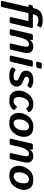

<svg xmlns="http://www.w3.org/2000/svg" viewBox="1605 -2396 966 4258"><g transform="rotate(90 2088.0 -267.0)"><path d="M86.4 -415Q58.1 -415 63.5 -439.5L74.7 -488.3Q80.6 -512.7 108.9 -512.7H136.2L145 -549.8Q166 -638.7 224.6 -684.6Q283.2 -730.5 420.9 -730.5Q465.8 -730.5 503.2 -720.5Q540.5 -710.4 562.5 -694.8Q572.8 -687.5 562 -668L531.7 -614.3Q523.4 -599.6 506.3 -610.8Q494.6 -618.7 467 -626.7Q439.5 -634.8 403.3 -634.8Q354.5 -634.8 322.8 -610.4Q291 -585.9 277.3 -530.3L272.9 -512.7H556.6Q586.4 -512.7 579.6 -483.4L474.6 -29.3Q467.8 0 438.5 0H360.4Q331.1 0 337.9 -29.3L426.8 -415H250.5L116.7 166Q109.9 195.3 80.6 195.3H2.4Q-26.9 195.3 -20 166L113.8 -415Z M629.9 0Q600.6 0 607.4 -29.3L712.4 -483.4Q719.2 -512.7 748 -512.7H825.2Q855.5 -512.7 848.1 -483.4L838.9 -445.3H840.8Q879.9 -491.2 915.3 -506.8Q950.7 -522.5 999.5 -522.5Q1070.3 -522.5 1110.8 -470.2Q1151.4 -418 1124 -299.8L1061.5 -29.3Q1054.7 0 1025.4 0H947.3Q918 0 924.8 -29.3L979 -264.6Q1002.9 -368.2 991.2 -397.5Q979.5 -426.8 939 -426.8Q887.7 -426.8 848.1 -369.6Q808.6 -312.5 784.7 -207L744.1 -29.3Q737.3 0 708 0Z M1215.8 0Q1186.5 0 1193.4 -29.3L1298.3 -483.4Q1305.2 -512.7 1334 -512.7H1412.1Q1441.4 -512.7 1435.1 -483.4L1330.1 -29.3Q1323.2 0 1293.9 0ZM1351.6 -587.9Q1322.3 -587.9 1329.1 -617.2L1343.3 -679.7Q1350.1 -709 1379.4 -709H1457.5Q1486.8 -709 1480 -679.7L1465.8 -617.2Q1459 -587.9 1429.7 -587.9Z M1467.8 -35.2Q1445.8 -51.3 1458.5 -72.8L1484.9 -116.7Q1496.6 -136.7 1526.4 -118.2Q1552.7 -101.6 1589.4 -93.8Q1626 -85.9 1657.2 -85.9Q1689.5 -85.9 1709.5 -95.2Q1729.5 -104.5 1737.3 -117.7Q1745.1 -130.9 1745.1 -147.5Q1745.1 -159.2 1740.7 -168.9Q1736.3 -178.7 1725.1 -186.5Q1713.9 -194.3 1698.7 -200.2Q1668.9 -211.9 1652.6 -219Q1636.2 -226.1 1614.7 -235.4Q1580.6 -250 1562.3 -268.6Q1543.9 -287.1 1535.4 -309.6Q1526.9 -332 1526.9 -365.7Q1526.9 -415 1556.4 -454.1Q1585.9 -493.2 1633.3 -507.8Q1680.7 -522.5 1748 -522.5Q1790 -522.5 1829.6 -509.8Q1869.1 -497.1 1893.6 -481.9Q1921.9 -464.4 1903.8 -440.9L1873 -400.9Q1859.9 -383.8 1829.1 -402.3Q1814.5 -411.1 1788.6 -418.9Q1762.7 -426.8 1738.8 -426.8Q1721.7 -426.8 1704.1 -422.9Q1686.5 -418.9 1674.3 -406Q1662.1 -393.1 1662.1 -375Q1662.1 -363.3 1665.5 -353.5Q1668.9 -343.8 1679.9 -333.5Q1690.9 -323.2 1703.6 -317.9Q1724.6 -309.1 1744.6 -301.8Q1764.6 -294.4 1789.1 -283.2Q1821.8 -268.1 1841.8 -249Q1861.8 -230 1871.1 -207.3Q1880.4 -184.6 1880.4 -152.3Q1880.4 -104 1845.5 -61.3Q1810.5 -18.6 1761 -4.4Q1711.4 9.8 1653.8 9.8Q1585 9.8 1543.9 0.2Q1502.9 -9.3 1467.8 -35.2Z M1967.3 -201.2Q1967.3 -314.5 2049.3 -418.5Q2131.3 -522.5 2267.6 -522.5Q2340.3 -522.5 2378.4 -500.5Q2416.5 -478.5 2441.4 -442.4Q2455.6 -421.9 2433.1 -406.7L2379.9 -371.1Q2360.8 -358.4 2342.3 -385.7Q2332 -400.9 2314.5 -413.8Q2296.9 -426.8 2262.7 -426.8Q2207.5 -426.8 2159.7 -365.2Q2111.8 -303.7 2111.8 -189Q2111.8 -137.7 2135.7 -111.8Q2159.7 -85.9 2200.7 -85.9Q2238.8 -85.9 2262.9 -102.1Q2287.1 -118.2 2310.1 -147Q2328.1 -169.4 2349.6 -149.4L2389.2 -112.8Q2408.2 -95.2 2388.2 -69.8Q2369.1 -45.4 2321 -17.8Q2272.9 9.8 2191.9 9.8Q2064.9 9.8 2016.1 -53Q1967.3 -115.7 1967.3 -201.2Z M2461.4 -201.2Q2461.4 -311 2542.5 -416.7Q2623.5 -522.5 2770 -522.5Q2897 -522.5 2945.8 -459.7Q2994.6 -397 2994.6 -311.5Q2994.6 -201.7 2913.6 -95.9Q2832.5 9.8 2686 9.8Q2559.1 9.8 2510.3 -53Q2461.4 -115.7 2461.4 -201.2ZM2606 -189Q2606 -140.1 2629.6 -113Q2653.3 -85.9 2694.8 -85.9Q2755.9 -85.9 2803 -148.7Q2850.1 -211.4 2850.1 -323.7Q2850.1 -372.6 2826.4 -399.7Q2802.7 -426.8 2761.2 -426.8Q2700.2 -426.8 2653.1 -364Q2606 -301.3 2606 -189Z M3059.1 0Q3029.8 0 3036.6 -29.3L3141.6 -483.4Q3148.4 -512.7 3177.2 -512.7H3254.4Q3284.7 -512.7 3277.3 -483.4L3268.1 -445.3H3270Q3309.1 -491.2 3344.5 -506.8Q3379.9 -522.5 3428.7 -522.5Q3499.5 -522.5 3540 -470.2Q3580.6 -418 3553.2 -299.8L3490.7 -29.3Q3483.9 0 3454.6 0H3376.5Q3347.2 0 3354 -29.3L3408.2 -264.6Q3432.1 -368.2 3420.4 -397.5Q3408.7 -426.8 3368.2 -426.8Q3316.9 -426.8 3277.3 -369.6Q3237.8 -312.5 3213.9 -207L3173.3 -29.3Q3166.5 0 3137.2 0Z M3636.2 -201.2Q3636.2 -311 3717.3 -416.7Q3798.3 -522.5 3944.8 -522.5Q4071.8 -522.5 4120.6 -459.7Q4169.4 -397 4169.4 -311.5Q4169.4 -201.7 4088.4 -95.9Q4007.3 9.8 3860.8 9.8Q3733.9 9.8 3685.1 -53Q3636.2 -115.7 3636.2 -201.2ZM3780.8 -189Q3780.8 -140.1 3804.4 -113Q3828.1 -85.9 3869.6 -85.9Q3930.7 -85.9 3977.8 -148.7Q4024.9 -211.4 4024.9 -323.7Q4024.9 -372.6 4001.2 -399.7Q3977.5 -426.8 3936 -426.8Q3875 -426.8 3827.9 -364Q3780.8 -301.3 3780.8 -189Z"/></g></svg>

Font: Istok
Style: Bold Italic
Weight: 700
Italic angle: -13°
Designer: Andrey V. Panov
Foundry: Andrey V. Panov
Version: Version 1.0.3